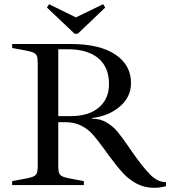

<svg xmlns="http://www.w3.org/2000/svg" viewBox="-20 -883 817 916"><path d="M501 -139 477 -172Q445 -216 423 -241Q401 -266 368.5 -283Q336 -300 292 -300H258V-89Q258 -67 262.5 -56.5Q267 -46 279.5 -40.5Q292 -35 321 -30L380 -19V0H38V-19L98 -30Q126 -35 138.5 -40.5Q151 -46 155.5 -56.5Q160 -67 160 -89V-584Q160 -606 155.5 -616.5Q151 -627 138.5 -632.5Q126 -638 98 -643L38 -654V-673H318Q455 -673 530 -623Q605 -573 605 -487Q605 -420 551.5 -374.5Q498 -329 419 -320V-317Q458 -317 489 -298.5Q520 -280 542 -253Q564 -226 597 -178Q599 -175 602.5 -170Q606 -165 610 -159Q660 -87 696 -50.5Q732 -14 772 -14V5Q745 13 716 13Q669 13 632.5 -6.5Q596 -26 567.5 -56.5Q539 -87 501 -139ZM318 -329Q403 -329 451.5 -370Q500 -411 500 -482Q500 -563 448.5 -605.5Q397 -648 305 -648H258V-329ZM204 -847 214 -863 342 -800 472 -863 482 -847 351 -722H336Z"/></svg>

Font: Ibarra Real Nova
Style: Regular
Weight: 400
Designer: Jose Maria Ribagorda & Octavio Pardo
Foundry: Jose Maria Ribagorda
Version: Version 1.014